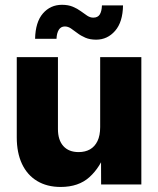

<svg xmlns="http://www.w3.org/2000/svg" viewBox="-20 -757 649 788"><path d="M229 10.3Q172.9 10.3 132.3 -14.2Q91.8 -38.6 70.3 -84.2Q48.8 -129.9 48.8 -193.4V-522.5H217.8V-227.5Q217.8 -182.1 240 -157.5Q262.2 -132.8 302.7 -132.8Q329.6 -132.8 349.4 -144Q369.1 -155.3 380.1 -178Q391.1 -200.7 391.1 -235.4V-522.5H560.1V0H395L394.5 -138.2H415.5Q392.1 -70.8 347.4 -30.3Q302.7 10.3 229 10.3ZM374.5 -594.2Q349.1 -594.2 330.3 -602.3Q311.5 -610.4 297.4 -621.3Q283.2 -632.3 271 -640.4Q258.8 -648.4 246.1 -648.4Q230 -648.4 221.4 -634.8Q212.9 -621.1 211.9 -597.7H124Q125.5 -666.5 156.2 -701.9Q187 -737.3 234.4 -737.3Q259.8 -737.3 278.6 -729.5Q297.4 -721.7 311.5 -711.2Q325.7 -700.7 337.9 -692.6Q350.1 -684.6 362.8 -684.6Q381.3 -684.6 389.4 -697.5Q397.5 -710.4 398.4 -734.9H484.9Q483.9 -666.5 452.4 -630.4Q420.9 -594.2 374.5 -594.2Z"/></svg>

Font: Inter 28pt ExtraBold
Style: Regular
Weight: 800
Designer: Rasmus Andersson
Foundry: rsms
Version: Version 4.001;git-66647c0bb